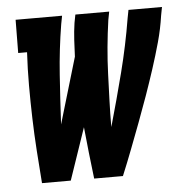

<svg xmlns="http://www.w3.org/2000/svg" viewBox="-43 -562 587 605"><g transform="rotate(-5 250.0 -260.0)"><path d="M66 0Q62 -51 58.5 -103Q55 -155 53.5 -206.5Q52 -258 52 -310Q52 -362 55 -415H27L28 -520H175L170 -494Q157 -415 151.5 -336Q146 -257 142 -179L204 -388Q205 -414 206.5 -440.5Q208 -467 212 -494L217 -520H324L319 -494Q313 -452 309 -409.5Q305 -367 303.5 -325Q302 -283 300.5 -241Q299 -199 299 -157Q323 -241 344.5 -325Q366 -409 380 -494L385 -520H491L486 -494Q480 -452 468.5 -410.5Q457 -369 443.5 -327.5Q430 -286 415.5 -245Q401 -204 385.5 -163Q370 -122 354.5 -81.5Q339 -41 322 0H231Q226 -41 221.5 -82Q217 -123 213 -164L157 0Z"/></g></svg>

Font: Iosevka Curly Slab Extrabold
Style: Italic
Weight: 800
Italic angle: -9°
Monospace: yes
Designer: Belleve Invis
Foundry: Belleve Invis
Version: Version 22.1.2; ttfautohint (v1.8.4)